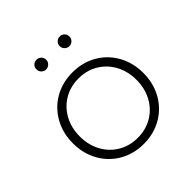

<svg xmlns="http://www.w3.org/2000/svg" viewBox="-187 -854 1006 1006"><g transform="rotate(-45 316.0 -351.0)"><path d="M55 -261Q55 -337 89 -397.5Q123 -458 182.5 -492Q242 -526 316 -526Q390 -526 449.5 -492Q509 -458 543 -397.5Q577 -337 577 -261Q577 -185 543 -124.5Q509 -64 449.5 -30Q390 4 316 4Q242 4 182.5 -30Q123 -64 89 -124.5Q55 -185 55 -261ZM526 -261Q526 -325 498.5 -375Q471 -425 423.5 -453Q376 -481 316 -481Q256 -481 208.5 -453Q161 -425 133.5 -375Q106 -325 106 -261Q106 -197 133.5 -147Q161 -97 208.5 -69Q256 -41 316 -41Q376 -41 423.5 -69Q471 -97 498.5 -147Q526 -197 526 -261ZM194 -670Q194 -686 204.5 -696Q215 -706 230 -706Q245 -706 255.5 -695.5Q266 -685 266 -670Q266 -655 255 -644.5Q244 -634 230 -634Q215 -634 204.5 -644.5Q194 -655 194 -670ZM366 -670Q366 -685 376.5 -695.5Q387 -706 402 -706Q417 -706 427.5 -696Q438 -686 438 -670Q438 -655 427.5 -644.5Q417 -634 402 -634Q388 -634 377 -644.5Q366 -655 366 -670Z"/></g></svg>

Font: Montserrat Alternates Light
Style: Regular
Weight: 300
Designer: Julieta Ulanovsky
Foundry: Julieta Ulanovsky
Version: Version 7.200